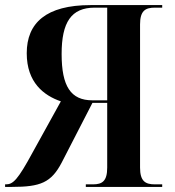

<svg xmlns="http://www.w3.org/2000/svg" viewBox="-25 -734 686 754"><path d="M-5 0H22C134 0 176 -17 217 -95L338 -330H396V-76C396 -23 377 -10 340 -10H312V0H612V-10H583C545 -10 525 -23 525 -76V-638C525 -691 545 -704 583 -704H612V-714H331C156 -714 80 -644 80 -525C80 -410 147 -359 214 -336L104 -137C44 -26 26 -10 -2 -10H-5ZM338 -340C253 -340 217 -395 217 -522C217 -647 255 -704 347 -704H396V-340Z"/></svg>

Font: Noto Serif Display SemiCondensed SemiBold
Style: Regular
Weight: 600
Width: 4
Designer: Monotype Design Team
Foundry: Monotype Imaging Inc.
Version: Version 2.009